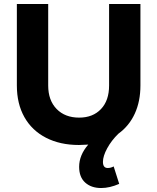

<svg xmlns="http://www.w3.org/2000/svg" viewBox="-20 -720 793 968"><path d="M688 -700V-289Q688 -209 659.5 -147Q631 -85 577 -46Q542 -12 520.5 27.5Q499 67 499 96Q499 127 523 127Q539 127 553 119L581 207Q533 228 490 228Q440 228 409.5 200.5Q379 173 379 121Q379 62 425 9Q395 11 378 11Q283 11 212 -25.5Q141 -62 103 -129.5Q65 -197 65 -289V-700H223V-289Q223 -214 265.5 -170.5Q308 -127 379 -127Q448 -127 489 -170Q530 -213 530 -289V-700Z"/></svg>

Font: Montserrat arm2 SemiBold
Style: Regular
Weight: 600
Designer: Julieta Ulanovsky
Foundry: Julieta Ulanovsky
Version: Version 6.000